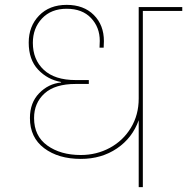

<svg xmlns="http://www.w3.org/2000/svg" viewBox="-20 -769 769 789"><path d="M729 -724H567V0H550V-275Q524 -202 460.5 -159Q397 -116 312 -116Q220 -116 161.5 -160Q103 -204 103 -284Q103 -347 141 -386Q179 -425 231 -430V-432Q175 -442 136.5 -483Q98 -524 98 -594Q98 -661 140.5 -705Q183 -749 254 -749Q324 -749 365.5 -707.5Q407 -666 407 -600Q407 -585 406 -573H389L390 -601Q390 -657 354 -695Q318 -733 254 -733Q190 -733 152.5 -693Q115 -653 115 -593Q115 -524 160 -482Q205 -440 291 -440H345V-424H291Q206 -424 163 -385Q120 -346 120 -284Q120 -210 174.5 -171Q229 -132 312 -132Q377 -132 431.5 -161.5Q486 -191 518 -244Q550 -297 550 -364V-740H729Z"/></svg>

Font: Fz Poppins Thin
Style: Regular
Weight: 100
Designer: Ninad Kale (Devanagari), Jonny Pinhorn (Latin)
Foundry: Indian Type Foundry
Version: Vit hóa bi Vntype.Com & FontZin.Com